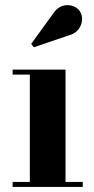

<svg xmlns="http://www.w3.org/2000/svg" viewBox="-20 -733 370 753"><path d="M249 -594C296.5 -605 314.5 -657 293 -689C275 -717 219 -727.5 189 -680.5L102.5 -561L112.5 -547.5ZM29.5 -19.5V0H304.5V-19.5H237V-460H29.5V-440.5H97V-19.5Z"/></svg>

Font: Bodoni* 11pt
Style: Bold
Weight: 700
Version: Version 2.3